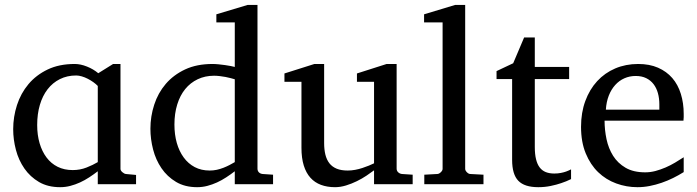

<svg xmlns="http://www.w3.org/2000/svg" viewBox="-20 -757 2864 789"><path d="M381.8 0V-53.2Q364.7 -40 346.4 -28.1Q328.1 -16.1 308.8 -7.3Q289.6 1.5 269.3 6.8Q249 12.2 227.1 12.2Q176.8 12.2 140.4 -9Q104 -30.3 80.3 -64.5Q56.6 -98.6 45.4 -141.1Q34.2 -183.6 34.2 -226.1Q34.2 -276.9 49.8 -325.2Q65.4 -373.5 96.9 -411.1Q128.4 -448.7 175.8 -471.4Q223.1 -494.1 287.1 -494.1Q311 -494.1 337.6 -483.4Q364.3 -472.7 383.8 -456.1L444.8 -494.1H475.1V-63Q475.1 -56.2 482.7 -49.6Q490.2 -43 497.1 -42L539.1 -38.1V0ZM381.8 -403.8Q374.5 -411.6 363.5 -419.4Q352.5 -427.2 340.6 -433.3Q328.6 -439.5 316.2 -443.1Q303.7 -446.8 293 -446.8Q255.9 -446.8 226.1 -431.9Q196.3 -417 175.5 -390.1Q154.8 -363.3 143.8 -325.9Q132.8 -288.6 132.8 -243.2Q132.8 -202.1 142.8 -168.2Q152.8 -134.3 171.4 -109.6Q189.9 -85 217 -71.5Q244.1 -58.1 278.8 -58.1Q309.1 -58.1 335.7 -68.6Q362.3 -79.1 381.8 -90.8Z M944.8 0V-53.2Q927.7 -40 909.4 -28.1Q891.1 -16.1 871.8 -7.3Q852.5 1.5 832.3 6.8Q812 12.2 790 12.2Q739.7 12.2 703.4 -9.5Q667 -31.2 643.6 -65.7Q620.1 -100.1 609.1 -142.8Q598.1 -185.5 598.1 -228Q598.1 -278.8 613.8 -326.9Q629.4 -375 661.1 -412.1Q692.9 -449.2 740.7 -471.7Q788.6 -494.1 853 -494.1Q864.7 -494.1 878.4 -492.7Q892.1 -491.2 905 -489.5Q918 -487.8 928.5 -485.6Q939 -483.4 944.8 -481.9V-665H869.1V-698.2L998 -736.8H1038.1V-64Q1038.1 -54.7 1043.9 -48.8Q1049.8 -43 1059.1 -42L1102.1 -39.1V0ZM944.8 -431.2Q938.5 -433.1 928.5 -435.8Q918.5 -438.5 907 -440.7Q895.5 -442.9 883.1 -444.3Q870.6 -445.8 859.9 -445.8Q822.8 -445.8 792.5 -431.4Q762.2 -417 741 -390.9Q719.7 -364.7 708.3 -327.6Q696.8 -290.5 696.8 -245.1Q696.8 -204.1 706.5 -169.7Q716.3 -135.3 734.9 -109.9Q753.4 -84.5 780.3 -70.3Q807.1 -56.2 841.8 -56.2Q856.9 -56.2 871.1 -59.3Q885.3 -62.5 898.4 -67.6Q911.6 -72.8 923.3 -78.9Q935.1 -85 944.8 -90.8Z M1517.1 0V-57.1Q1504.4 -47.4 1486.1 -35.2Q1467.8 -22.9 1446.5 -12.5Q1425.3 -2 1402.1 5.1Q1378.9 12.2 1356.9 12.2Q1324.7 12.2 1299.1 2.7Q1273.4 -6.8 1255.6 -26.6Q1237.8 -46.4 1228.3 -76.9Q1218.8 -107.4 1218.8 -149.9V-420.9H1148.9V-455.1L1272 -494.1H1312V-168.9Q1312 -142.6 1317.1 -121.6Q1322.3 -100.6 1333.7 -85.9Q1345.2 -71.3 1363.8 -63.7Q1382.3 -56.2 1408.7 -56.2Q1423.8 -56.2 1439.5 -59.1Q1455.1 -62 1469.2 -66.7Q1483.4 -71.3 1495.8 -76.4Q1508.3 -81.5 1517.1 -85.9V-420.9H1446.8V-455.1L1568.8 -494.1H1609.9V-64Q1609.9 -54.7 1616.5 -48.8Q1623 -43 1631.8 -42L1675.8 -39.1V0Z M1723.6 0V-39.1L1776.9 -42Q1783.7 -42 1791.3 -49.1Q1798.8 -56.2 1798.8 -63V-665H1722.7V-698.2L1850.6 -736.8H1891.6V-63Q1891.6 -56.2 1898.7 -49.1Q1905.8 -42 1912.6 -42L1966.8 -39.1V0Z M2177.7 -481.9H2318.8V-432.1H2177.7V-152.8Q2177.7 -123 2182.9 -102.3Q2188 -81.5 2198 -68.6Q2208 -55.7 2222.9 -49.8Q2237.8 -43.9 2257.8 -43.9Q2272.5 -43.9 2284.9 -46.4Q2297.4 -48.8 2306.6 -52.2Q2317.4 -56.2 2326.7 -61V-21Q2308.1 -11.7 2286.1 -4.4Q2267.6 2 2243.2 7.1Q2218.8 12.2 2191.9 12.2Q2135.3 12.2 2109.9 -14.2Q2084.5 -40.5 2084.5 -100.1V-432.1H2020.5V-464.8L2088.9 -497.1L2133.8 -603H2177.7Z M2789.6 -49.8Q2768.6 -36.6 2745.8 -25.4Q2723.1 -14.2 2699 -5.9Q2674.8 2.4 2649.9 7.3Q2625 12.2 2599.6 12.2Q2554.2 12.2 2512.2 -3.2Q2470.2 -18.6 2438.2 -49.3Q2406.2 -80.1 2387 -126.7Q2367.7 -173.3 2367.7 -235.8Q2367.7 -294.4 2385.3 -342Q2402.8 -389.6 2434.1 -423.6Q2465.3 -457.5 2508.3 -475.8Q2551.3 -494.1 2602.5 -494.1Q2648.9 -494.1 2684.1 -478.8Q2719.2 -463.4 2742.7 -436.3Q2766.1 -409.2 2777.8 -371.3Q2789.6 -333.5 2789.6 -289.1Q2789.6 -283.7 2789.6 -275.9Q2789.6 -268.1 2788.6 -261.2H2464.4Q2464.4 -223.1 2472.4 -185.1Q2480.5 -147 2499.5 -116.7Q2518.6 -86.4 2550.8 -67.6Q2583 -48.8 2631.3 -48.8Q2652.8 -48.8 2673.8 -54.4Q2694.8 -60.1 2715.1 -68.8Q2735.4 -77.6 2753.9 -88.6Q2772.5 -99.6 2789.6 -110.8ZM2689.5 -328.1Q2689.5 -353 2683.6 -374.3Q2677.7 -395.5 2665.8 -411.1Q2653.8 -426.8 2635.5 -435.8Q2617.2 -444.8 2592.3 -444.8Q2567.4 -444.8 2545.9 -435.3Q2524.4 -425.8 2508.1 -407.7Q2491.7 -389.6 2481.7 -364Q2471.7 -338.4 2469.7 -306.2H2689.5Z"/></svg>

Font: Tagmukay Beta
Style: Regular
Weight: 400
Designer: Peter Martin
Foundry: SIL International
Version: Version 2.000; dev 82b92eM